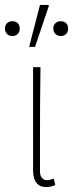

<svg xmlns="http://www.w3.org/2000/svg" viewBox="-38 -750 296 778"><path d="M150 8Q133 8 121 1Q109 -6 102.5 -21.5Q96 -37 96 -62V-478H126Q125 -406 124.5 -336Q124 -266 124 -196.5Q124 -127 124 -56Q124 -38 132 -29Q140 -20 152 -20Q159 -20 165 -21.5Q171 -23 180 -26L186 0Q179 3 170 5.5Q161 8 150 8ZM12 -604Q-1 -604 -9.5 -612.5Q-18 -621 -18 -634Q-18 -648 -9.5 -656Q-1 -664 12 -664Q26 -664 34 -656Q42 -648 42 -634Q42 -621 34 -612.5Q26 -604 12 -604ZM208 -604Q195 -604 186.5 -612.5Q178 -621 178 -634Q178 -648 186.5 -656Q195 -664 208 -664Q222 -664 230 -656Q238 -648 238 -634Q238 -621 230 -612.5Q222 -604 208 -604ZM80 -560 124 -730H158L160 -726L104 -560Z"/></svg>

Font: SourceSans3VF
Style: Regular
Weight: 200
Designer: Paul D. Hunt
Foundry: Adobe
Version: Version 3.052;hotconv 1.1.0;makeotfexe 2.6.0